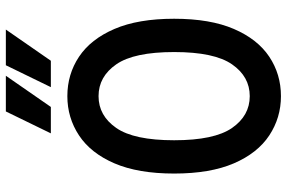

<svg xmlns="http://www.w3.org/2000/svg" viewBox="-178 -768 957 640"><g transform="rotate(-90 300.0 -447.5)"><path d="M42 -345Q42 -465 76 -544Q110 -623 169 -662Q228 -701 300 -701Q373 -701 431.5 -662Q490 -623 524 -544Q558 -465 558 -345Q558 -225 524 -146Q490 -67 431.5 -28Q373 11 300 11Q228 11 169 -28Q110 -67 76 -146Q42 -225 42 -345ZM153 -345Q153 -211 194 -152Q235 -93 300 -93Q365 -93 406 -152Q447 -211 447 -345Q447 -479 406 -538Q365 -597 300 -597Q235 -597 194 -538Q153 -479 153 -345ZM176 -756 249 -906H368L264 -756ZM330 -756 403 -906H522L418 -756Z"/></g></svg>

Font: Radio Canada Condensed Medium
Style: Regular
Weight: 500
Width: 3
Designer: Charles Daoud, Etienne Aubert Bonn, Alexandre Saumier Demers, Jacques Le Bailly
Foundry: Radio-Canada
Version: Version 2.104; ttfautohint (v1.8.4.7-5d5b);gftools[0.9.28.de